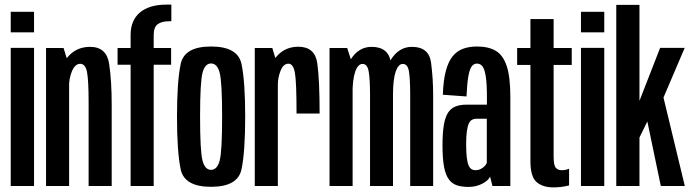

<svg xmlns="http://www.w3.org/2000/svg" viewBox="-20 -806 3000 832"><path d="M26.5 0H127.5V-598.5H26.5ZM26.5 -755V-666H127.5V-755Z M179.5 0H279.5V-520L255.5 -598H179.5ZM364 0H464V-352.5Q464 -455.5 453 -529.2Q442 -603 370 -603Q308 -603 269.2 -554Q230.5 -505 230.5 -436.5L278.5 -421.5Q278.5 -467.5 292.2 -498.5Q306 -529.5 327.5 -529.5Q350 -529.5 357 -494.2Q364 -459 364 -359.5Z M546 0H646V-525.5H721.5V-598H646V-654Q646 -688 663.2 -701Q680.5 -714 714 -714H722.5V-786H701.5Q627 -786 586.5 -752Q546 -718 546 -654.5V-598H489.5V-525.5H546Z M894.5 3.5Q1010.5 3.5 1026.5 -72.2Q1042.5 -148 1042.5 -300Q1042.5 -453 1026.5 -528.8Q1010.5 -604.5 894.5 -604.5Q779 -604.5 763 -528.8Q747 -453 747 -300Q747 -148 763 -72.2Q779 3.5 894.5 3.5ZM894.5 -70Q868 -70 857.5 -110.5Q847 -151 847 -300Q847 -449.5 857.5 -490.2Q868 -531 894.5 -531Q921.5 -531 932 -490.2Q942.5 -449.5 942.5 -300Q942.5 -151 932 -110.5Q921.5 -70 894.5 -70Z M1265 -314H1365Q1365 -461.5 1354.8 -532.5Q1344.5 -603.5 1272.5 -603.5Q1218.5 -603.5 1182.2 -565.5Q1146 -527.5 1146 -455L1184 -440Q1184 -470 1196 -500Q1208 -530 1230 -530Q1251 -530 1258 -490.2Q1265 -450.5 1265 -314ZM1084 0H1184V-518.5L1160 -598H1084Z M1408 0H1508V-525L1484.5 -598H1408ZM1583.5 0H1683V-395Q1683 -466 1673.8 -534.5Q1664.5 -603 1590 -603Q1534 -603 1499.5 -548Q1465 -493 1465 -432.5L1507.5 -396.5Q1507.5 -461.5 1519.2 -495.2Q1531 -529 1551 -529Q1571.5 -529 1577.5 -497.2Q1583.5 -465.5 1583.5 -392ZM1757.5 0H1857V-395Q1857 -465 1848 -534Q1839 -603 1765 -603Q1709 -603 1674.2 -548Q1639.5 -493 1639.5 -432.5L1683 -396.5Q1683 -461.5 1694.5 -495.2Q1706 -529 1725.5 -529Q1746.5 -529 1752 -497.2Q1757.5 -465.5 1757.5 -392Z M2010.5 4Q2029 4 2044.5 -0.2Q2060 -4.5 2072.2 -11.2Q2084.5 -18 2092.5 -25.5Q2100.5 -33 2103.5 -41L2114 0H2191.5V-385Q2191.5 -472 2176 -519.2Q2160.5 -566.5 2128.8 -585.5Q2097 -604.5 2047 -604.5Q2013.5 -604.5 1986.8 -594.8Q1960 -585 1941.5 -562.2Q1923 -539.5 1912 -498.8Q1901 -458 1899 -395.5L2001.5 -388Q2004 -444.5 2009.5 -475.5Q2015 -506.5 2024.2 -518.5Q2033.5 -530.5 2046.5 -530.5Q2062 -530.5 2071.2 -517.8Q2080.5 -505 2085.2 -473.5Q2090 -442 2090 -385.5V-352.5H2001.5Q1973.5 -352.5 1953.5 -344.5Q1933.5 -336.5 1921.2 -317.2Q1909 -298 1903.2 -263.8Q1897.5 -229.5 1897.5 -175.5Q1897.5 -118.5 1904.2 -83Q1911 -47.5 1925.2 -28.5Q1939.5 -9.5 1960.5 -2.8Q1981.5 4 2010.5 4ZM2039 -68.5Q2030.5 -68.5 2023.2 -73Q2016 -77.5 2010.8 -89Q2005.5 -100.5 2002.8 -122.5Q2000 -144.5 2000 -180.5Q2000 -216 2003.2 -238.2Q2006.5 -260.5 2012 -271.8Q2017.5 -283 2025.8 -287.2Q2034 -291.5 2044 -291.5H2089.5V-100.5Q2087.5 -94 2080.2 -86.2Q2073 -78.5 2062.5 -73.5Q2052 -68.5 2039 -68.5Z M2377.5 6Q2413 6 2446 -2.5V-75Q2432 -68.5 2414 -68.5Q2397 -68.5 2388 -79.5Q2379 -90.5 2379 -129V-524.5H2457.5V-598H2379V-723.5H2278.5V-598H2221V-524.5H2278.5V-108.5Q2278.5 -40 2305.2 -17Q2332 6 2377.5 6Z M2497.5 0H2598.5V-598.5H2497.5ZM2497.5 -755V-666H2598.5V-755Z M2783.5 -287.5 2843.5 0H2947.5L2853.5 -390ZM2650.5 0H2751V-210L2787.5 -284.5L2852 -376L2947 -598.5H2840.5L2751 -369V-785H2650.5Z"/></svg>

Font: Anybody ExtraCondensed Medium
Style: Regular
Weight: 500
Width: 2
Version: Version 1.113;gftools[0.9.25]